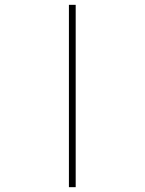

<svg xmlns="http://www.w3.org/2000/svg" viewBox="-20 -693 598 794"><path d="M265 -673H293V81H265Z"/></svg>

Font: Noto Serif Hebrew Thin
Style: Regular
Weight: 250
Version: Version 2.003